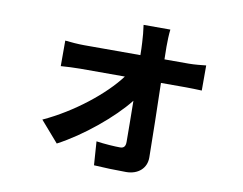

<svg xmlns="http://www.w3.org/2000/svg" viewBox="-77 -727 1153 911"><g transform="rotate(10 500.0 -271.0)"><path d="M673 -622H544C548 -595 551 -563 552 -539C553 -520 554 -500 554 -478H282C256 -478 215 -481 191 -484V-361C220 -363 256 -365 285 -365H499C430 -272 291 -161 149 -96L236 4C354 -58 489 -170 559 -259C560 -183 561 -110 561 -61C561 -41 554 -30 535 -30C509 -30 461 -33 420 -39L428 75C473 78 535 80 583 80C642 80 681 44 680 -8C679 -110 676 -246 673 -365H793C815 -365 846 -364 870 -363V-484C852 -482 814 -478 788 -478H670C670 -500 669 -521 669 -539C669 -566 670 -598 673 -622Z"/></g></svg>

Font: Source Han Sans CN
Style: Bold
Weight: 700
Designer: Ryoko NISHIZUKA 西塚涼子 (kana, bopomofo & ideographs); Paul D. Hunt (Latin, Greek & Cyrillic); Sandoll Communications 산돌커뮤니
Foundry: Adobe
Version: Version 2.001;hotconv 1.0.107;makeotfexe 2.5.65593